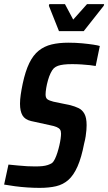

<svg xmlns="http://www.w3.org/2000/svg" viewBox="-29 -903 525 931"><path d="M163 8Q136 8 104.5 6Q73 4 43.5 0Q14 -4 -9 -8L12 -105Q35 -103 58 -100.5Q81 -98 103 -97Q125 -96 141 -96Q162 -96 176.5 -97.5Q191 -99 203 -103Q215 -107 224 -113Q231 -119 237.5 -132.5Q244 -146 249.5 -163.5Q255 -181 259 -198.5Q263 -216 265 -231Q267 -246 267 -255Q267 -268 262 -275Q257 -282 245.5 -287Q234 -292 213 -296L122 -316Q92 -323 80 -343.5Q68 -364 68 -400Q68 -420 71.5 -444Q75 -468 81 -497Q94 -558 113 -597Q132 -636 159 -657.5Q186 -679 221.5 -687.5Q257 -696 302 -696Q338 -696 369.5 -693Q401 -690 423.5 -686.5Q446 -683 455 -680L435 -583Q426 -585 407.5 -587Q389 -589 366.5 -590.5Q344 -592 321 -592Q297 -592 280.5 -590Q264 -588 252.5 -584Q241 -580 232 -572Q224 -564 216.5 -548.5Q209 -533 203.5 -513.5Q198 -494 195 -475.5Q192 -457 192 -445Q192 -428 201 -421.5Q210 -415 230 -410L312 -393Q335 -387 352.5 -378.5Q370 -370 380.5 -351Q391 -332 391 -296Q391 -286 390 -272.5Q389 -259 386.5 -242.5Q384 -226 379 -207Q366 -139 347 -96Q328 -53 302.5 -30.5Q277 -8 243 0Q209 8 163 8ZM257 -752 208 -875 210 -883H286L326 -808L393 -883H476L474 -875L377 -752Z"/></svg>

Font: Saira Condensed SemiBold
Style: Italic
Weight: 600
Width: 3
Italic angle: -12°
Designer: Hector Gatti with collaboration of the Omnibus-Type team
Foundry: Omnibus-Type
Version: Version 1.101